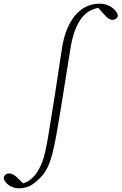

<svg xmlns="http://www.w3.org/2000/svg" viewBox="-167 -774 662 1046"><path d="M-62 252Q-82 252 -100.5 244.5Q-119 237 -131 224.5Q-143 212 -147 198Q-146 185 -137.5 178Q-129 171 -117 171Q-108 171 -100 174.5Q-92 178 -84 184Q-76 190 -68 199L-37 229L-41 231H-53L-56 229Q-29 223 -9 210Q11 197 30 172Q46 149 58 121.5Q70 94 79 54.5Q88 15 97 -40Q116 -154 133.5 -266.5Q151 -379 168 -494Q178 -568 199.5 -618Q221 -668 249.5 -698Q278 -728 310 -741Q342 -754 373 -754Q401 -754 422.5 -744.5Q444 -735 458 -720Q472 -705 475 -690Q474 -679 465.5 -672.5Q457 -666 447 -666Q434 -666 423.5 -673.5Q413 -681 397 -699L364 -736L368 -739H381L387 -735Q355 -731 327.5 -717.5Q300 -704 278.5 -677Q257 -650 240.5 -605.5Q224 -561 214 -493Q196 -382 178 -267Q160 -152 140 -39Q130 17 119 60.5Q108 104 92.5 137Q77 170 52 195Q33 214 15 227Q-3 240 -22 246Q-41 252 -62 252Z"/></svg>

Font: Source Serif 4 18pt Light
Style: Italic
Weight: 300
Italic angle: -12°
Designer: Frank Grießhammer
Foundry: Adobe Systems Incorporated
Version: Version 4.004;hotconv 1.0.116;makeotfexe 2.5.65601